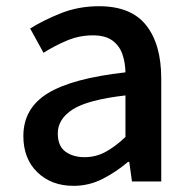

<svg xmlns="http://www.w3.org/2000/svg" viewBox="-20 -584 615 618"><path d="M216.8 14.2Q145.5 14.2 100.3 -29.5Q55.2 -73.2 55.2 -146Q55.2 -235.4 133.8 -283.7Q212.4 -332 383.8 -351.1Q383.3 -382.3 374 -409.4Q364.7 -436.5 342 -453.4Q319.3 -470.2 278.8 -470.2Q235.4 -470.2 195.3 -453.4Q155.3 -436.5 120.1 -414.1L77.1 -492.2Q119.6 -519 176.3 -541.5Q232.9 -564 298.8 -564Q401.9 -564 450.4 -502.7Q499 -441.4 499 -331.1V0H404.8L396 -63H392.1Q354.5 -30.8 310.5 -8.3Q266.6 14.2 216.8 14.2ZM252 -78.1Q288.1 -78.1 319.1 -94.7Q350.1 -111.3 383.8 -143.1V-276.9Q261.7 -262.7 213.9 -231.7Q166 -200.7 166 -154.8Q166 -113.8 190.7 -95.9Q215.3 -78.1 252 -78.1Z"/></svg>

Font: Source Han Sans CN Medium
Style: Regular
Weight: 500
Designer: Ryoko NISHIZUKA  (kana, bopomofo & ideographs); Paul D. Hunt (Latin, Greek & Cyrillic); Sandoll Communications , Soo-you
Foundry: Adobe
Version: Version 2.004;hotconv 1.0.118;makeotfexe 2.5.65603